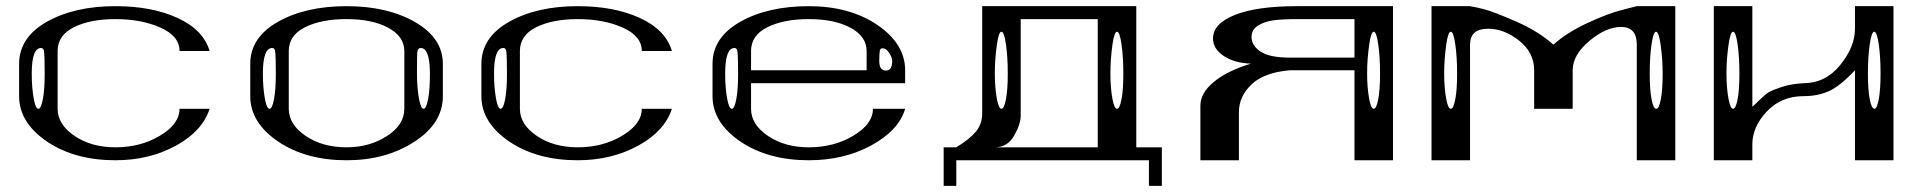

<svg xmlns="http://www.w3.org/2000/svg" viewBox="-20 -520 6247 623"><path d="M123 -351.6Q122.1 -364.3 113.3 -364.3Q83 -364.3 83 -281.2Q83 -234.4 89.8 -198.2Q95.7 -167 104.5 -167Q113.3 -167 119.1 -198.2Q125 -228.5 125 -281.2Q125 -334 123 -351.6ZM42 -208V-312.5Q42 -398.4 131.8 -449.2Q221.7 -500 354.5 -500Q472.7 -500 555.7 -461.9Q639.6 -423.8 660.2 -354.5H562.5Q562.5 -403.3 500 -430.7Q438.5 -458 354.5 -458Q272.5 -458 219.7 -431.6Q167 -405.3 167 -354.5V-167Q167 -116.2 221.7 -79.1Q276.4 -42 354.5 -42Q435.5 -42 498 -79.1Q562.5 -117.2 562.5 -167H660.2Q636.7 -94.7 551.8 -47.9Q464.8 0 354.5 0Q222.7 0 132.8 -60.5Q42 -122.1 42 -208Z M1375 -281.2Q1375 -364.3 1344.7 -364.3Q1335.9 -364.3 1334 -350.6Q1333 -341.8 1333 -281.2Q1333 -234.4 1339.8 -198.2Q1345.7 -167 1354.5 -167Q1363.3 -167 1369.1 -198.2Q1375 -228.5 1375 -281.2ZM873 -351.6Q872.1 -364.3 863.3 -364.3Q833 -364.3 833 -281.2Q833 -234.4 839.8 -198.2Q845.7 -167 854.5 -167Q863.3 -167 869.1 -198.2Q875 -228.5 875 -281.2Q875 -334 873 -351.6ZM1292 -167V-354.5Q1292 -402.3 1238.3 -430.7Q1186.5 -458 1104.5 -458Q1022.5 -458 969.7 -431.6Q917 -405.3 917 -354.5V-167Q917 -116.2 971.7 -79.1Q1026.4 -42 1104.5 -42Q1179.7 -42 1236.3 -79.1Q1292 -115.2 1292 -167ZM1417 -208Q1417 -120.1 1325.2 -60.5Q1232.4 0 1104.5 0Q972.7 0 882.8 -60.5Q792 -122.1 792 -208V-312.5Q792 -398.4 881.8 -449.2Q971.7 -500 1104.5 -500Q1237.3 -500 1327.1 -448.2Q1417 -396.5 1417 -312.5Z M1623 -351.6Q1622.1 -364.3 1613.3 -364.3Q1583 -364.3 1583 -281.2Q1583 -234.4 1589.8 -198.2Q1595.7 -167 1604.5 -167Q1613.3 -167 1619.1 -198.2Q1625 -228.5 1625 -281.2Q1625 -334 1623 -351.6ZM1542 -208V-312.5Q1542 -398.4 1631.8 -449.2Q1721.7 -500 1854.5 -500Q1972.7 -500 2055.7 -461.9Q2139.6 -423.8 2160.2 -354.5H2062.5Q2062.5 -403.3 2000 -430.7Q1938.5 -458 1854.5 -458Q1772.5 -458 1719.7 -431.6Q1667 -405.3 1667 -354.5V-167Q1667 -116.2 1721.7 -79.1Q1776.4 -42 1854.5 -42Q1935.5 -42 1998 -79.1Q2062.5 -117.2 2062.5 -167H2160.2Q2136.7 -94.7 2051.8 -47.9Q1964.8 0 1854.5 0Q1722.7 0 1632.8 -60.5Q1542 -122.1 1542 -208Z M2875 -322.3Q2875 -334 2864.3 -349.6Q2854.5 -363.3 2844.7 -363.3Q2835.9 -363.3 2835 -356.4Q2833 -346.7 2833 -322.3Q2833 -291 2854.5 -291Q2875 -291 2875 -322.3ZM2373 -351.6Q2372.1 -364.3 2363.3 -364.3Q2333 -364.3 2333 -281.2Q2333 -234.4 2339.8 -198.2Q2345.7 -167 2354.5 -167Q2363.3 -167 2369.1 -198.2Q2375 -228.5 2375 -281.2Q2375 -334 2373 -351.6ZM2917 -250H2417V-167Q2417 -116.2 2471.7 -79.1Q2526.4 -42 2604.5 -42Q2685.5 -42 2748 -79.1Q2812.5 -117.2 2812.5 -167H2917Q2896.5 -96.7 2806.6 -47.9Q2717.8 0 2604.5 0Q2472.7 0 2382.8 -60.5Q2292 -122.1 2292 -208V-312.5Q2292 -398.4 2381.8 -449.2Q2471.7 -500 2604.5 -500Q2736.3 -500 2826.2 -439.5Q2917 -377.9 2917 -292ZM2792 -292V-354.5Q2792 -402.3 2738.3 -430.7Q2686.5 -458 2604.5 -458Q2522.5 -458 2469.7 -431.6Q2417 -405.3 2417 -354.5V-292Z M3625 -281.2Q3625 -335 3619.1 -376Q3613.3 -417 3604.5 -417Q3595.7 -417 3589.8 -376Q3583 -328.1 3583 -281.2Q3583 -234.4 3589.8 -198.2Q3595.7 -167 3604.5 -167Q3613.3 -167 3619.1 -198.2Q3625 -228.5 3625 -281.2ZM3250 -281.2Q3250 -335 3244.1 -376Q3238.3 -417 3229.5 -417Q3220.7 -417 3214.8 -376Q3208 -328.1 3208 -281.2Q3208 -234.4 3214.8 -198.2Q3220.7 -167 3229.5 -167Q3238.3 -167 3244.1 -198.2Q3250 -228.5 3250 -281.2ZM3083 -42Q3126 -68.4 3146.5 -92.8Q3167 -117.2 3167 -152.3V-500H3667V-42H3750V83H3708V0H3083V83H3042V-42ZM3208 -42H3542V-458H3292V-144.5Q3292 -117.2 3270.5 -79.6Q3249 -42 3208 -42Z M4458 -281.2Q4458 -335 4452.1 -376Q4446.3 -417 4437.5 -417Q4428.7 -417 4422.9 -376Q4416 -328.1 4416 -281.2Q4416 -234.4 4422.9 -198.2Q4428.7 -167 4437.5 -167Q4446.3 -167 4452.1 -198.2Q4458 -228.5 4458 -281.2ZM4000 0H3875V-176.8Q3875 -218.8 3919.4 -254.9Q3963.9 -291 4039.1 -313.5Q3985.4 -315.4 3950.7 -338.4Q3916 -361.3 3916 -395.5Q3916 -443.4 3987.3 -471.7Q4058.6 -500 4187.5 -500H4500V0H4375V-292H4166Q4082 -285.2 4041 -246.1Q4000 -207 4000 -156.2ZM4375 -333V-458H4187.5Q4141.6 -458 4112.3 -454.1Q4083 -450.2 4062 -437Q4041 -423.8 4041 -400.4Q4041 -372.1 4070.3 -352.5Q4099.6 -333 4166 -333Z M5375 -281.2Q5375 -328.1 5368.2 -376Q5362.3 -417 5353.5 -417Q5344.7 -417 5338.9 -376Q5333 -335 5333 -281.2Q5333 -228.5 5338.9 -198.2Q5344.7 -167 5354.5 -167Q5363.3 -167 5369.1 -198.2Q5375 -228.5 5375 -281.2ZM4708 -281.2Q4708 -335 4702.1 -376Q4696.3 -417 4687.5 -417Q4678.7 -417 4672.9 -376Q4666 -328.1 4666 -281.2Q4666 -234.4 4672.9 -198.2Q4678.7 -167 4687.5 -167Q4696.3 -167 4702.1 -198.2Q4708 -228.5 4708 -281.2ZM4625 -500H4750Q4768.6 -497.1 4798.3 -489.3Q4828.1 -481.4 4900.4 -449.7Q4972.7 -418 5020.5 -375Q5063.5 -414.1 5130.9 -445.3Q5198.2 -476.6 5245.1 -488.3L5291 -500H5416V0H5291V-375Q5291 -432.6 5240.2 -432.6Q5191.4 -432.6 5137.2 -387.2Q5083 -341.8 5083 -292V-167H4958V-292Q4958 -349.6 4909.2 -388.2Q4860.4 -426.8 4808.6 -426.8Q4750 -426.8 4750 -375V0H4625Z M6082 -281.2Q6082 -335 6076.2 -376Q6070.3 -417 6061.5 -417Q6052.7 -417 6046.9 -376Q6041 -335 6041 -281.2Q6041 -228.5 6046.9 -198.2Q6052.7 -167 6062.5 -167Q6070.3 -167 6076.2 -198.2Q6082 -228.5 6082 -281.2ZM5624 -281.2Q5624 -335 5618.2 -376Q5612.3 -417 5603.5 -417Q5594.7 -417 5588.9 -376Q5582 -328.1 5582 -281.2Q5582 -234.4 5588.9 -198.2Q5594.7 -167 5603.5 -167Q5612.3 -167 5618.2 -198.2Q5624 -228.5 5624 -281.2ZM5832 -208Q5759.8 -208 5712.9 -158.2Q5666 -108.4 5666 -51.8V0H5541V-500H5666V-173.8Q5668 -174.8 5688 -194.3Q5708 -213.9 5719.2 -220.7Q5730.5 -227.5 5761.2 -237.8Q5792 -248 5832 -250Q5903.3 -250 5951.2 -309.1Q5999 -368.2 5999 -426.8V-500H6124V0H5999V-292Q5950.2 -240.2 5914.1 -224.1Q5877.9 -208 5832 -208Z"/></svg>

Font: okolaksMetalik
Style: bold
Weight: 700
Width: 7
Version: Version 0.6